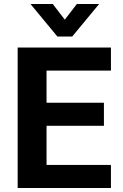

<svg xmlns="http://www.w3.org/2000/svg" viewBox="-20 -937 611 957"><path d="M68 0ZM68 -700H533V-585H212V-425H498V-310H212V-115H533V0H68ZM132 -917H243L303 -839L363 -917H474L340 -755H266Z"/></svg>

Font: Sarabun
Style: Bold
Weight: 700
Designer: Suppakit Chalermlarp | Katatrad Co.,Ltd.
Foundry: Cadson Demak Co.,Ltd.
Version: Version 1.000; ttfautohint (v1.6)